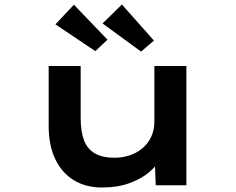

<svg xmlns="http://www.w3.org/2000/svg" viewBox="-20 -822 1047 852"><path d="M432 10Q361 10 308 -22Q255 -54 225.5 -115.5Q196 -177 196 -263V-529H338V-296Q338 -238 353 -199Q368 -160 401.5 -141Q435 -122 488 -122Q523 -122 555 -132.5Q587 -143 612 -164Q637 -185 651 -215Q665 -245 665 -282V-529H807V0H671L667 -109L692 -121Q680 -91 645 -60.5Q610 -30 556.5 -10Q503 10 432 10ZM606 -593 435 -718 521 -802 663 -642ZM403 -595 226 -714 308 -801 457 -646Z"/></svg>

Font: Lexend Zetta SemiBold
Style: Regular
Weight: 600
Designer: Bonnie Shaver-Troup, Thomas Jockin
Foundry: Lexend
Version: Version 1.007